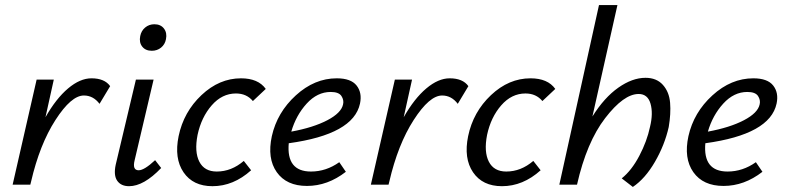

<svg xmlns="http://www.w3.org/2000/svg" viewBox="-20 -731 3107 760"><path d="M342 -421Q394 -421 416 -390L374 -320Q349 -353 312 -353Q262 -353 199.5 -256Q137 -159 103 -12L100 0H30L125 -416H193L160 -267Q202 -341 249.5 -381Q297 -421 342 -421Z M581 -530Q556 -530 543 -546.5Q530 -563 535 -588Q539 -609 554.5 -622Q570 -635 591 -635Q616 -635 629 -618Q642 -601 637 -576Q633 -555 617.5 -542.5Q602 -530 581 -530ZM491 6Q459 6 444 -15.5Q429 -37 438 -79L518 -416H588L513 -97Q503 -57 529 -57Q551 -57 594 -97L618 -66Q549 6 491 6Z M981 -331Q956 -361 914 -361Q859 -361 818 -314Q777 -267 762 -197Q749 -130 769 -91Q789 -52 838 -52Q896 -52 945 -94L974 -57Q904 6 821 6Q744 6 706.5 -49Q669 -104 687 -192Q707 -288 777.5 -354.5Q848 -421 934 -421Q1002 -421 1032 -379Z M1313 -421Q1369 -421 1391.5 -392.5Q1414 -364 1405 -321Q1379 -199 1123 -164Q1113 -52 1211 -52Q1271 -52 1323 -89L1349 -51Q1277 5 1195 5Q1114 5 1075.5 -49.5Q1037 -104 1056 -192Q1077 -286 1151 -353.5Q1225 -421 1313 -421ZM1338 -318Q1342 -335 1331.5 -351Q1321 -367 1289 -367Q1236 -367 1194 -321Q1152 -275 1133 -210Q1220 -226 1275.5 -255Q1331 -284 1338 -318Z M1760 -421Q1812 -421 1834 -390L1792 -320Q1767 -353 1730 -353Q1680 -353 1617.5 -256Q1555 -159 1521 -12L1518 0H1448L1543 -416H1611L1578 -267Q1620 -341 1667.5 -381Q1715 -421 1760 -421Z M2127 -331Q2102 -361 2060 -361Q2005 -361 1964 -314Q1923 -267 1908 -197Q1895 -130 1915 -91Q1935 -52 1984 -52Q2042 -52 2091 -94L2120 -57Q2050 6 1967 6Q1890 6 1852.5 -49Q1815 -104 1833 -192Q1853 -288 1923.5 -354.5Q1994 -421 2080 -421Q2148 -421 2178 -379Z M2535 -423Q2579 -423 2604 -395Q2629 -367 2632.5 -324Q2636 -281 2627 -228Q2611 -157 2572.5 -90.5Q2534 -24 2485 9L2441 -25Q2480 -56 2510.5 -114Q2541 -172 2553 -229Q2566 -282 2555 -320.5Q2544 -359 2508 -359Q2449 -359 2375.5 -263.5Q2302 -168 2264 0H2194L2351 -711H2424L2325 -270Q2372 -345 2427.5 -384Q2483 -423 2535 -423Z M2962 -421Q3018 -421 3040.5 -392.5Q3063 -364 3054 -321Q3028 -199 2772 -164Q2762 -52 2860 -52Q2920 -52 2972 -89L2998 -51Q2926 5 2844 5Q2763 5 2724.5 -49.5Q2686 -104 2705 -192Q2726 -286 2800 -353.5Q2874 -421 2962 -421ZM2987 -318Q2991 -335 2980.5 -351Q2970 -367 2938 -367Q2885 -367 2843 -321Q2801 -275 2782 -210Q2869 -226 2924.5 -255Q2980 -284 2987 -318Z"/></svg>

Font: EauTest Medium
Style: Italic
Weight: 500
Italic angle: -12°
Designer: Christian Thalmann (Catharsis Fonts)
Version: Version 0.001;PS 000.001;hotconv 1.0.88;makeotf.lib2.5.64775